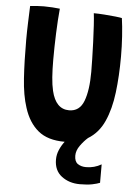

<svg xmlns="http://www.w3.org/2000/svg" viewBox="-60 -724 726 1001"><g transform="rotate(5 303.0 -224.0)"><path d="M297 16.5Q209 16.5 158.8 -25Q108.5 -66.5 84.5 -142.5Q63.5 -206 57.8 -294.8Q52 -383.5 52 -494.5Q52 -536.5 53.8 -587Q55.5 -637.5 57 -673Q74.5 -675 93 -676.2Q111.5 -677.5 128.5 -677.5Q151 -677.5 173 -676Q195 -674.5 212.5 -672.5Q207 -614.5 204.2 -542.2Q201.5 -470 201.5 -405.5Q201.5 -353.5 204.5 -313Q207.5 -272.5 214.5 -243Q236.5 -149 306.5 -149Q361.5 -149 383 -205.5Q404.5 -262 404.5 -358.5Q404.5 -384.5 403.5 -426.2Q402.5 -468 400.8 -514.5Q399 -561 396.5 -601.2Q394 -641.5 391 -664.5Q414.5 -664.5 446.5 -662.2Q478.5 -660 505 -657Q531.5 -654 539 -652Q545 -610.5 548.5 -557.5Q552 -504.5 552 -452.5Q552 -350 541.2 -262.5Q530.5 -175 501.5 -110.8Q472.5 -46.5 417.5 -13.5Q396.5 5 378 31Q359.5 57 359.5 83.5Q359.5 114.5 377.2 126.5Q395 138.5 420.5 138.5Q463.5 138.5 500.5 117V213.5Q486 219.5 460.5 224.8Q435 230 396 230Q340 230 300.5 200Q261 170 261 112.5Q261 86.5 271.5 62Q282 37.5 298 16.5Z"/></g></svg>

Font: Grandstander SemiBold
Style: Regular
Weight: 600
Designer: Tyler Finck
Foundry: Etcetera Type Co
Version: Version 1.200; ttfautohint (v1.8.3)